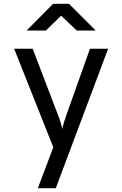

<svg xmlns="http://www.w3.org/2000/svg" viewBox="-20 -805 640 1005"><path d="M178 180 259 -34 54 -550H151L281 -210Q289 -190 296 -168Q303 -146 306 -130Q309 -146 316 -168Q323 -190 330 -210L451 -550H546L272 180ZM119 -645 258 -785H341L481 -645H382L300 -723L220 -645Z"/></svg>

Font: JetBrainsMono NFM
Style: Regular
Weight: 400
Monospace: yes
Designer: Philipp Nurullin, Konstantin Bulenkov
Foundry: JetBrains
Version: Version 2.304; ttfautohint (v1.8.4.7-5d5b);Nerd Fonts 3.3.0